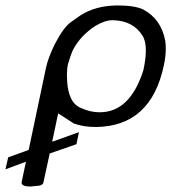

<svg xmlns="http://www.w3.org/2000/svg" viewBox="-72 -465 629 703"><path d="M-52 155 -42 111 33 84 96 -215Q104 -254 130 -306Q162 -367 189 -385Q198 -392 206.5 -397.5Q215 -403 223 -409Q276 -443 352 -445Q356 -445 360 -445Q422 -445 453 -430Q518 -395 533 -316Q535 -302 535 -287Q535 -258 528 -226Q481 -2 279 0Q233 0 198 -13Q196 -14 141 -50L119 54L217 19L208 63L110 97L87 203Q86 210 75 214Q72 215 63 215.5Q54 216 39 218Q7 218 7 203L23 127ZM450 -334Q416 -389 342 -391Q341 -391 340 -391Q312 -391 277 -370Q223 -335 195 -282Q190 -271 186 -259Q182 -247 177 -231Q173 -214 173 -191Q173 -179 174 -166Q176 -131 188 -105Q201 -78 228 -68Q261 -54 290 -54Q292 -54 294 -54Q404 -54 453 -208Q462 -250 462 -280Q462 -315 450 -334Z"/></svg>

Font: New Athena Unicode
Style: Italic
Weight: 400
Designer: J. Rusten 1997; rev. by R. Hancock 2001, 2002, rev. by D. Mastronarde 2002-2019
Foundry: Society for Classical Studies (formerly American Philological Association)
Version: Version 5.008